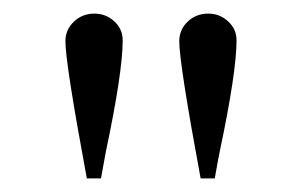

<svg xmlns="http://www.w3.org/2000/svg" viewBox="-20 -696 448 285"><path d="M298.8 -431.2H277.8Q246.1 -602.1 246.1 -634.8Q246.1 -651.9 258.5 -663.8Q271 -675.8 289.1 -675.8Q306.2 -675.8 318.6 -664.3Q331.1 -652.8 331.1 -636.2Q331.1 -588.9 306.2 -471.2Q304.2 -461.9 298.8 -431.2ZM129.9 -431.2H108.9Q77.1 -602.1 77.1 -634.8Q77.1 -651.9 89.6 -663.8Q102.1 -675.8 120.1 -675.8Q137.2 -675.8 149.7 -664.3Q162.1 -652.8 162.1 -636.2Q162.1 -588.9 137.2 -471.2Q135.3 -461.9 129.9 -431.2Z"/></svg>

Font: Accordance
Style: Regular
Weight: 400
Version: Version 1.1 (build May 11, 2018) Miklal Software Solutions, 